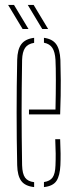

<svg xmlns="http://www.w3.org/2000/svg" viewBox="-20 -758 310 782"><path d="M50 -85Q45.5 -299.5 50 -514Q51 -557 67 -578.2Q83 -599.5 119 -604V-583.5Q93.5 -579.5 82.2 -563Q71 -546.5 70 -514Q69 -450.5 68.5 -399.2Q68 -348 68 -300.2Q68 -252.5 68.5 -200.8Q69 -149 70 -85Q71 -50 82.2 -34.5Q93.5 -19 119 -16V4Q82 0 66.5 -21.2Q51 -42.5 50 -85ZM98 -292V-312H206Q207.5 -379 207.5 -432.2Q207.5 -485.5 206 -514Q204 -546.5 193.2 -563Q182.5 -579.5 159 -584V-604Q193 -599.5 208.5 -578.5Q224 -557.5 226 -514Q227 -487 227.5 -430.8Q228 -374.5 225 -292ZM159 4V-16.5Q183.5 -20 194.2 -35.2Q205 -50.5 206 -85Q207 -107.5 206.8 -133.2Q206.5 -159 205 -191H225Q226.5 -159 226.8 -133Q227 -107 226 -85Q224 -42.5 210 -21.2Q196 0 159 4ZM72 -640 13 -738H37L96 -640ZM152 -640 93 -738H117L176 -640Z"/></svg>

Font: Big Shoulders Stencil Display Thin
Style: Regular
Weight: 100
Designer: Patric King
Foundry: XO Type Co
Version: Version 1.000